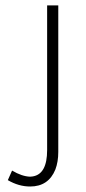

<svg xmlns="http://www.w3.org/2000/svg" viewBox="-20 -679 317 706"><path d="M90.8 6.8Q158.2 6.8 183.6 -55.7Q194.3 -84 194.3 -120.1V-659.2H153.3V-127Q153.3 -39.1 100.6 -30.3Q95.7 -29.3 90.8 -29.3Q60.5 -30.3 24.4 -51.8L8.8 -16.6Q48.8 6.8 90.8 6.8Z"/></svg>

Font: Yaldevi Colombo ExtraLight
Style: Regular
Weight: 275
Designer: Sol Matas, Denzil Rajitha, Kosala Senevirathne and Pathum Egodawatta
Foundry: Mooniak
Version: Version 1.020 ; ttfautohint (v1.6)